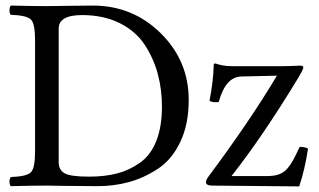

<svg xmlns="http://www.w3.org/2000/svg" viewBox="-20 -667 1147 690"><path d="M753.9 -439Q780.8 -429.2 813 -429.2H996.1Q1009.3 -429.2 1023.2 -429.7Q1037.1 -430.2 1047.1 -430.7Q1057.1 -431.2 1058.1 -431.2Q1070.3 -431.2 1070.1 -424.1Q1069.8 -417 1051.8 -387.2Q923.8 -176.3 812 -34.2H944.8Q981.9 -35.2 1002.4 -51.5Q1022.9 -67.9 1043 -109.9L1057.1 -139.2Q1076.2 -139.2 1086.9 -132.8Q1075.7 -57.6 1055.2 2.9L743.2 0Q720.2 0 720.2 -12.2Q720.2 -20 729 -32.2Q878.9 -233.4 975.1 -395L847.2 -392.1Q791 -391.1 766.1 -300.8Q749 -296.9 732.9 -304.2Q747.1 -379.4 748 -433.1Q748 -439 753.9 -439ZM190.9 -84Q190.9 -57.1 211.4 -44.7Q231.9 -32.2 299.8 -32.2Q356.9 -32.2 400.9 -43.7Q444.8 -55.2 482.9 -82Q521 -108.9 541.5 -159.9Q562 -210.9 562 -284.2Q562 -345.2 547.1 -401.1Q532.2 -457 500 -506.1Q467.8 -555.2 409.9 -584Q352.1 -612.8 274.9 -612.8Q190.9 -612.8 190.9 -564ZM147.9 -645Q164.1 -645 218.5 -646Q272.9 -647 313 -647Q457 -647 557.6 -547.6Q658.2 -448.2 658.2 -308.1Q658.2 -220.2 627.7 -156.5Q597.2 -92.8 546.6 -59.8Q496.1 -26.9 442.6 -12.5Q389.2 2 331.1 2Q271 2 215.1 1Q159.2 0 148.9 0Q97.2 0 19 2Q14.2 -2 14.2 -13.9Q14.2 -25.9 19 -30.8Q75.2 -32.7 90.6 -47.4Q106 -62 106 -122.1V-522.9Q106 -583 90.6 -597.4Q75.2 -611.8 19 -613.8Q14.2 -617.7 14.2 -629.9Q14.2 -642.1 19 -647Q99.1 -645 147.9 -645Z"/></svg>

Font: Linux Libertine
Style: Regular
Weight: 400
Designer: Philipp H. Poll
Foundry: Philipp H. Poll
Version: Version 5.3.0 ; ttfautohint (v0.9)